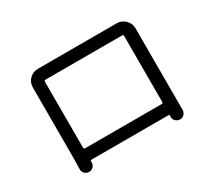

<svg xmlns="http://www.w3.org/2000/svg" viewBox="-132 -914 1265 1150"><g transform="rotate(-30 500.0 -339.0)"><path d="M776.4 -593.8Q776.4 -603.5 766.6 -603.5H238.3Q228.5 -603.5 228.5 -593.8V-138.7Q228.5 -128.9 238.3 -128.9H766.6Q776.4 -128.9 776.4 -138.7ZM858.4 -114.3V-36.1Q858.4 -19.5 846.7 -6.8Q835 5.9 817.4 5.9Q799.8 5.9 787.1 -6.8Q775.4 -18.6 775.4 -36.1V-44.9Q775.4 -50.8 769.5 -50.8H235.4Q229.5 -50.8 229.5 -44.9Q229.5 -37.1 229.5 -35.2Q229.5 -18.6 217.8 -6.8Q205.1 5.9 188 5.9Q170.9 5.9 158.2 -6.8Q146.5 -18.6 146.5 -35.2L148.4 -115.2V-599.6Q148.4 -634.8 172.4 -658.7Q196.3 -682.6 230.5 -682.6H235.4H772.5H775.4Q809.6 -682.6 834 -658.7Q858.4 -634.8 858.4 -599.6Z"/></g></svg>

Font: Gen Jyuu GothicX Regular
Style: Regular
Weight: 400
Designer: [Source Han Sans]
Ryoko NISHIZUKA  (kana & ideographs); Paul D. Hunt (Latin, Greek & Cyrillic); Wenlong ZHANG  (bopomofo
Version: Version 1.002.20150607